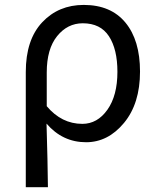

<svg xmlns="http://www.w3.org/2000/svg" viewBox="-20 -577 652 796"><path d="M86.9 199.2V-278.3Q86.9 -412.1 154.8 -484.4Q222.7 -556.6 327.1 -556.6Q439.5 -556.6 500 -483.4Q560.5 -410.2 560.5 -280.3Q560.5 -147.5 494.1 -67.4Q427.7 12.7 336.9 12.7Q239.3 12.7 172.9 -64.5Q177.7 95.7 178.7 199.2ZM321.3 -63.5Q383.8 -63.5 425.3 -122.1Q466.8 -180.7 466.8 -279.3Q466.8 -373 431.6 -426.8Q396.5 -480.5 323.2 -480.5Q259.8 -480.5 216.8 -427.2Q173.8 -374 173.8 -276.4V-136.7Q235.4 -63.5 321.3 -63.5Z"/></svg>

Font: Gen Shin Gothic Regular
Style: Regular
Weight: 400
Designer: [Source Han Sans]
Ryoko NISHIZUKA  (kana & ideographs); Paul D. Hunt (Latin, Greek & Cyrillic); Wenlong ZHANG  (bopomofo
Version: Version 1.002.20150607